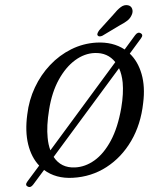

<svg xmlns="http://www.w3.org/2000/svg" viewBox="-61 -955 868 1051"><g transform="rotate(-5 372.5 -430.0)"><path d="M48.5 39.5Q32.5 30.5 50 11L121 -69Q82.5 -117.5 71.2 -190Q60 -262.5 80.5 -353.5Q96.5 -431 135 -497.2Q173.5 -563.5 228.8 -612.5Q284 -661.5 351.2 -688Q418.5 -714.5 491.5 -712.5Q582 -709.5 642.5 -661.5L706.5 -734.5Q723 -753 737.5 -742.5Q753 -732.5 737 -714.5L668.5 -636.5Q709.5 -590 723.2 -519.2Q737 -448.5 718 -361Q695 -245 634.5 -159.8Q574 -74.5 487.2 -28.8Q400.5 17 298.5 13.5Q205.5 10.5 145.5 -43L79.5 31.5Q63 50 48.5 39.5ZM180.5 -217.5Q180.5 -178.5 189.5 -147L585.5 -597Q548.5 -653 477.5 -656.5Q421.5 -659.5 367.2 -626.5Q313 -593.5 269.2 -528.5Q225.5 -463.5 202 -370Q190.5 -325 185.2 -286.8Q180 -248.5 180.5 -217.5ZM315.5 -42Q371.5 -39.5 425.2 -71.2Q479 -103 523.5 -170.8Q568 -238.5 596 -344Q606.5 -384 611.2 -418.2Q616 -452.5 616 -481.5Q615.5 -527 603 -562L204 -109.5Q239 -45 315.5 -42ZM596.5 -856Q620.5 -881 641 -894Q661.5 -907 682 -901Q699 -895.5 703 -879.2Q707 -863 697.5 -846.5Q688 -829 672 -818.2Q656 -807.5 630.5 -797L527.5 -747Q519.5 -744 512.2 -744.8Q505 -745.5 502 -751Q499 -757 503 -764.2Q507 -771.5 513.5 -779Z"/></g></svg>

Font: Fraunces 72pt S100
Style: Italic
Weight: 400
Italic angle: -16°
Version: Version 1.000; ttfautohint (v1.8.3)